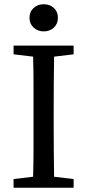

<svg xmlns="http://www.w3.org/2000/svg" viewBox="-20 -885 411 905"><path d="M44 -629V-670H327V-629L235 -618Q234 -554 233.5 -489Q233 -424 233 -359V-310Q233 -246 233.5 -181.5Q234 -117 235 -52L327 -41V0H44V-41L136 -52Q138 -115 138 -180Q138 -245 138 -310V-359Q138 -424 138 -489Q138 -554 136 -618ZM186 -737Q158 -737 138.5 -755Q119 -773 119 -801Q119 -830 138.5 -847.5Q158 -865 186 -865Q215 -865 234 -847.5Q253 -830 253 -801Q253 -773 234 -755Q215 -737 186 -737Z"/></svg>

Font: Source Serif 4
Style: Regular
Weight: 400
Designer: Frank Grießhammer
Foundry: Adobe
Version: Version 4.005;hotconv 1.1.0;makeotfexe 2.6.0